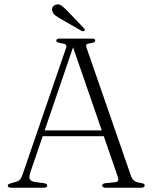

<svg xmlns="http://www.w3.org/2000/svg" viewBox="-20 -881 716 901"><path d="M170.5 -269H472L476.5 -242H163.5ZM201.5 -10.5Q201.5 -6 197.8 -3Q194 0 185 0H33Q24.5 0 20.5 -2.8Q16.5 -5.5 16.5 -10Q16.5 -13.5 19.5 -16Q22.5 -18.5 32.5 -21.5L56.5 -28Q69.5 -32.5 75.8 -40.8Q82 -49 89.5 -72.5L289 -653Q293.5 -665 289.8 -670.2Q286 -675.5 268.5 -678Q255 -680 249.5 -683Q244 -686 244 -690.5Q244 -695 248.2 -697.5Q252.5 -700 261 -700H410.5Q419.5 -700 423.2 -697.5Q427 -695 427 -691Q427 -686 422.2 -683Q417.5 -680 403.5 -678Q388.5 -676 385.5 -672Q382.5 -668 386 -657.5L595 -54.5Q600 -40 609.8 -32.8Q619.5 -25.5 639 -22.5Q651 -21 655 -18Q659 -15 659 -10.5Q659 -6 654.5 -3Q650 0 642 0H476Q468.5 0 464 -3Q459.5 -6 459.5 -10.5Q459.5 -14.5 463.2 -17.5Q467 -20.5 476 -21.5L520.5 -26Q533.5 -27.5 534.8 -34.8Q536 -42 530.5 -58L317.5 -674.5L329 -677L123 -74Q118 -59.5 118 -50Q118 -40.5 124.2 -35Q130.5 -29.5 142.5 -27L185.5 -21.5Q194.5 -20 198 -17.5Q201.5 -15 201.5 -10.5ZM297.5 -828.5 373 -749.5Q375.5 -746.5 377.5 -743.2Q379.5 -740 376.5 -737Q374 -734.5 370.2 -734.5Q366.5 -734.5 363 -736L264.5 -792.5Q249.5 -801 239 -809.2Q228.5 -817.5 226 -829Q222 -838.5 227 -847.5Q232 -856.5 243.5 -859.5Q257 -863.5 269.2 -854.2Q281.5 -845 297.5 -828.5Z"/></svg>

Font: Fraunces ExtraLight
Style: Regular
Weight: 250
Version: Version 1.000;[b76b70a41]